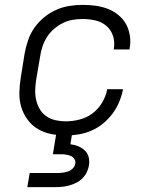

<svg xmlns="http://www.w3.org/2000/svg" viewBox="-20 -548 640 788"><path d="M250 8Q219 8 189.5 2Q160 -4 135.5 -18.5Q111 -33 93.5 -56.5Q76 -80 67.5 -108Q59 -136 59.5 -166.5Q60 -197 65 -228L81 -328Q86 -355 95 -382Q104 -409 120.5 -433Q137 -457 160 -476Q183 -495 209.5 -507Q236 -519 264 -523.5Q292 -528 319 -528Q346 -528 372 -524.5Q398 -521 421.5 -512Q445 -503 465 -487Q485 -471 497 -449.5Q509 -428 513 -401.5Q517 -375 512 -349Q512 -348 512 -347Q512 -346 512 -345H447Q447 -346 447 -346.5Q447 -347 447 -347Q452 -375 444 -400Q436 -425 417 -441.5Q398 -458 372 -464Q346 -470 319 -470Q299 -470 278 -466.5Q257 -463 238 -453.5Q219 -444 202 -429.5Q185 -415 173.5 -397Q162 -379 155 -359Q148 -339 145 -318L128 -218Q125 -197 124.5 -176Q124 -155 129 -135Q134 -115 144.5 -98Q155 -81 171.5 -70Q188 -59 208.5 -54.5Q229 -50 250 -50Q278 -50 307 -57.5Q336 -65 360 -83Q384 -101 399.5 -127.5Q415 -154 420 -182H485Q480 -156 469.5 -130.5Q459 -105 442 -82Q425 -59 403 -41Q381 -23 355.5 -12Q330 -1 303 3.5Q276 8 250 8ZM92 220 102 162H217Q227 162 238 160.5Q249 159 259.5 155.5Q270 152 278.5 143.5Q287 135 289 124Q291 114 285.5 105Q280 96 270.5 92Q261 88 250.5 86.5Q240 85 230 85H197L211 0H276L269 44Q286 46 301.5 52.5Q317 59 328.5 70Q340 81 344 97.5Q348 114 345 131Q343 145 336 159Q329 173 318 184Q307 195 293 202Q279 209 265 213Q251 217 236.5 218.5Q222 220 207 220Z"/></svg>

Font: Iosevka SS04 Lt Ex Obl
Style: Regular
Weight: 300
Width: 7
Italic angle: -9°
Monospace: yes
Designer: Belleve Invis
Foundry: Belleve Invis
Version: Version 19.0.0; ttfautohint (v1.8.4)